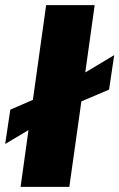

<svg xmlns="http://www.w3.org/2000/svg" viewBox="-26 -728 465 748"><path d="M418.9 -513.2 398.9 -378.9 291 -333 244.1 0H54.2L85 -221.2L-5.9 -167L14.2 -300.8L102.1 -338.9L153.8 -708H342.8L306.2 -445.8Z"/></svg>

Font: Human Sans Black
Style: Italic
Weight: 800
Italic angle: -8°
Designer: Tim Radville
Foundry: Continuum
Version: Version 1.000;FEAKit 1.0